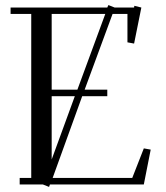

<svg xmlns="http://www.w3.org/2000/svg" viewBox="-20 -732 657 762"><path d="M22 -676.8V-702.1H405.8L410.2 -711.9L435.1 -702.1H512.2L513.2 -709L541 -702.1L512.2 -559.1L485.8 -564V-676.8H426.8L315.9 -376H405.8V-350.1H306.2L189 -25.9H504.9L550.8 -143.1L578.1 -138.2L550.8 0H178.2L174.8 9.8L149.9 0H58.1V-25.9H104V-676.8ZM185.1 -99.1 276.9 -350.1H185.1ZM185.1 -376H287.1L397.9 -676.8H185.1Z"/></svg>

Font: Dehuti Alt
Style: Book
Weight: 400
Version: Version 1.2